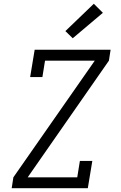

<svg xmlns="http://www.w3.org/2000/svg" viewBox="-20 -999 640 1019"><path d="M42 0 51 -58 483 -677H219L205 -590H140L164 -735H567L558 -677L127 -58H390L404 -145H470L446 0ZM366 -796 327 -834 478 -979 526 -931Z"/></svg>

Font: Iosevka Slab Light Extended
Style: Italic
Weight: 300
Width: 7
Italic angle: -9°
Monospace: yes
Designer: Belleve Invis
Foundry: Belleve Invis
Version: Version 11.1.0; ttfautohint (v1.8.3)